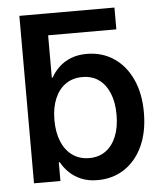

<svg xmlns="http://www.w3.org/2000/svg" viewBox="-53 -774 705 831"><g transform="rotate(-5 300.0 -359.0)"><path d="M121.6 -632.8 62 -727.5H475.1V-632.8ZM337.9 10.3Q297.9 10.3 267.6 -2.4Q237.3 -15.1 215.8 -35.9Q194.3 -56.6 181.2 -81.1H176.8V0H62V-727.5H178.7V-448.7H182.1Q195.3 -472.7 216.3 -492.9Q237.3 -513.2 267.6 -525.6Q297.9 -538.1 337.9 -538.1Q403.8 -538.1 454.3 -504.6Q504.9 -471.2 533.7 -409.7Q562.5 -348.1 562.5 -264.2Q562.5 -180.2 534.2 -118.7Q505.9 -57.1 455.1 -23.4Q404.3 10.3 337.9 10.3ZM310.1 -87.9Q352.1 -87.9 381.8 -109.6Q411.6 -131.3 427.7 -170.9Q443.8 -210.4 443.8 -264.6Q443.8 -318.4 427.7 -357.7Q411.6 -397 382.1 -418.5Q352.5 -439.9 310.1 -439.9Q267.6 -439.9 237.1 -418.2Q206.5 -396.5 190.2 -357.2Q173.8 -317.9 173.8 -264.6Q173.8 -211.4 190.2 -171.6Q206.5 -131.8 237.3 -109.9Q268.1 -87.9 310.1 -87.9Z"/></g></svg>

Font: Inter Cardless Tabular Medium
Style: Regular
Weight: 500
Designer: Rasmus Andersson
Foundry: rsms
Version: Version 4.000;git-4fc901f